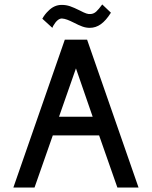

<svg xmlns="http://www.w3.org/2000/svg" viewBox="-20 -842 682 862"><path d="M507 0 425 -234H217L135 0H40L271 -664H371L602 0ZM321 -535 245 -318H396ZM478 -785Q456 -750 433 -733.5Q410 -717 383 -717Q366 -717 349.5 -723Q333 -729 312 -740Q294 -749 282 -753.5Q270 -758 258 -759Q238 -759 219 -726L215 -717L170 -758Q181 -778 197 -793Q223 -820 257 -820Q277 -820 294.5 -814Q312 -808 338 -795Q357 -785 367.5 -781.5Q378 -778 387 -779Q401 -780 412 -790Q423 -800 439 -822Z"/></svg>

Font: Sulphur Point
Style: Bold
Weight: 700
Designer: Noponies / Dale Sattler
Foundry: Noponies
Version: Version 1.000; ttfautohint (v1.8)